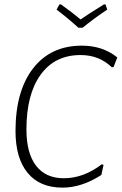

<svg xmlns="http://www.w3.org/2000/svg" viewBox="-20 -853 557 879"><path d="M463 -833 471 -809Q419 -775 358 -726H339Q293 -768 239 -809L252 -833H259Q309 -797 349 -764Q388 -791 456 -833ZM355 -644Q450 -644 517 -590L500 -546L492 -545Q434 -601 349 -601Q231 -601 166 -511Q101 -421 101 -260Q101 -152 145 -94.5Q189 -37 272 -37Q363 -37 446 -101L454 -98L444 -52Q354 6 266 6Q162 6 106.5 -61.5Q51 -129 51 -253Q51 -436 131.5 -540Q212 -644 355 -644Z"/></svg>

Font: Alegreya Sans Light
Style: Italic
Weight: 300
Italic angle: -7°
Designer: Juan Pablo del Peral
Foundry: Huerta Tipografica
Version: Version 2.007